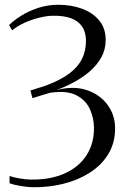

<svg xmlns="http://www.w3.org/2000/svg" viewBox="-20 -771 531 804"><path d="M116 13Q95.5 12.5 66.5 7.8Q37.5 3 20 -3.5V-34Q37.5 -28 62 -23.8Q86.5 -19.5 109.5 -19Q191.5 -18 251 -44.8Q310.5 -71.5 342.2 -120.8Q374 -170 373.5 -235Q373.5 -275.5 356.8 -313.2Q340 -351 300 -372Q260 -393 189.5 -382.5Q180 -380 165.8 -375.5Q151.5 -371 137.8 -366.8Q124 -362.5 116 -360L107.5 -392Q123 -397.5 141.2 -402.8Q159.5 -408 175.5 -414Q235 -436.5 271 -463.8Q307 -491 323.5 -524.8Q340 -558.5 340 -599.5Q340 -635.5 324.2 -659.2Q308.5 -683 277.5 -694.5Q246.5 -706 200.5 -705Q175.5 -704.5 144.8 -697Q114 -689.5 84 -676.2Q54 -663 31 -644L18 -666Q37 -685 68.2 -704.8Q99.5 -724.5 139.5 -737.8Q179.5 -751 224 -751Q278.5 -751 323.5 -734.5Q368.5 -718 395.5 -685.2Q422.5 -652.5 422.5 -604Q422.5 -563.5 404.2 -530.8Q386 -498 355.8 -472Q325.5 -446 289 -426.5Q252.5 -407 215.5 -393.5Q287.5 -412.5 343.2 -393.8Q399 -375 430.5 -331.8Q462 -288.5 462 -234Q462 -172.5 433.5 -125.8Q405 -79 355.8 -47.8Q306.5 -16.5 244.8 -1.2Q183 14 116 13Z"/></svg>

Font: Merriweather 144pt Light
Style: Regular
Weight: 300
Version: Version 2.100